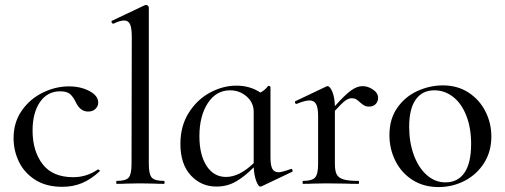

<svg xmlns="http://www.w3.org/2000/svg" viewBox="-20 -745 2046 778"><path d="M35 -185Q35 -249 68 -296.5Q101 -344 153 -369.5Q205 -395 259 -395Q307 -395 342.5 -376Q378 -357 378 -329Q378 -315 367 -304Q356 -293 337 -293Q305 -293 287 -331Q276 -354 263 -364.5Q250 -375 224 -375Q172 -375 142 -331.5Q112 -288 112 -216Q112 -133 152.5 -80Q193 -27 277 -27Q331 -27 376 -58H378Q381 -58 383.5 -55Q386 -52 383 -50Q348 -18 312 -3Q276 12 232 12Q167 12 122.5 -16.5Q78 -45 56.5 -90Q35 -135 35 -185Z M453 -12Q490 -12 501.5 -25.5Q513 -39 513 -81L514 -595Q514 -631 507 -646.5Q500 -662 483 -662Q466 -662 440 -649H439Q435 -649 432.5 -654Q430 -659 434 -661L567 -724L572 -725Q576 -725 579.5 -721.5Q583 -718 583 -715V-81Q583 -39 595 -25.5Q607 -12 644 -12Q647 -12 647 -6Q647 0 644 0Q620 0 605 -1L548 -2L492 -1Q478 0 453 0Q451 0 451 -6Q451 -12 453 -12Z M1160 -61Q1163 -61 1165 -56Q1167 -51 1164 -49L1040 10Q1038 11 1035 11Q1027 11 1018.5 -11Q1010 -33 1008 -67Q973 -31 937 -10Q901 11 857 11Q795 11 753 -34.5Q711 -80 711 -162Q711 -234 744.5 -287.5Q778 -341 830.5 -369.5Q883 -398 938 -398Q993 -398 1035 -370Q1053 -379 1066 -396Q1067 -397 1069 -397Q1071 -397 1073.5 -395.5Q1076 -394 1076 -393V-108Q1076 -75 1083.5 -61Q1091 -47 1109 -47Q1122 -47 1158 -60ZM1008 -84V-292Q1008 -329 979.5 -354Q951 -379 912 -379Q856 -379 822 -327Q788 -275 788 -193Q788 -118 817 -73Q846 -28 896 -28Q950 -28 1008 -84Z M1512 -349Q1512 -333 1502 -323Q1492 -313 1475 -313Q1465 -313 1458 -316.5Q1451 -320 1446 -324.5Q1441 -329 1439 -330Q1431 -338 1423.5 -342.5Q1416 -347 1405 -347Q1393 -347 1379.5 -337.5Q1366 -328 1337 -296V-81Q1337 -52 1344.5 -38Q1352 -24 1372 -18Q1392 -12 1432 -12Q1435 -12 1435 -6Q1435 0 1432 0Q1399 0 1379 -1L1303 -2L1247 -1Q1233 0 1208 0Q1206 0 1206 -6Q1206 -12 1208 -12Q1245 -12 1257 -26Q1269 -40 1269 -81V-275Q1269 -308 1261 -323Q1253 -338 1234 -338Q1216 -338 1182 -324H1180Q1177 -324 1175.5 -329Q1174 -334 1177 -335L1301 -394Q1305 -396 1307 -396Q1317 -396 1326.5 -373.5Q1336 -351 1337 -315Q1378 -361 1402.5 -378.5Q1427 -396 1449 -396Q1471 -396 1491.5 -382Q1512 -368 1512 -349Z M1558 -198Q1558 -263 1590 -308.5Q1622 -354 1672 -376.5Q1722 -399 1774 -399Q1834 -399 1878.5 -370Q1923 -341 1947 -293.5Q1971 -246 1971 -192Q1971 -131 1941.5 -84.5Q1912 -38 1863 -12.5Q1814 13 1757 13Q1697 13 1652 -15.5Q1607 -44 1582.5 -92.5Q1558 -141 1558 -198ZM1889 -162Q1889 -227 1869.5 -276.5Q1850 -326 1816 -352.5Q1782 -379 1740 -379Q1691 -379 1664.5 -341.5Q1638 -304 1638 -231Q1638 -168 1657 -116.5Q1676 -65 1709.5 -35.5Q1743 -6 1785 -6Q1835 -6 1862 -45Q1889 -84 1889 -162Z"/></svg>

Font: Cormorant Infant Medium
Style: Regular
Weight: 500
Designer: Christian Thalmann (Catharsis Fonts)
Version: Version 3.000